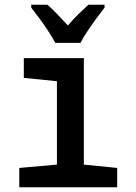

<svg xmlns="http://www.w3.org/2000/svg" viewBox="-20 -786 570 806"><path d="M61 0V-81L219 -95V-445L80 -459V-542H332V-95L472 -81V0ZM212 -606Q201 -627 183.5 -654Q166 -681 146.5 -707.5Q127 -734 111 -754V-766H179Q198 -750 220 -727Q242 -704 265 -679Q289 -707 309 -726.5Q329 -746 351 -766H419V-754Q404 -735 384.5 -708.5Q365 -682 347 -655Q329 -628 318 -606Z"/></svg>

Font: Noto Sans Mono Condensed SemiBold
Style: Regular
Weight: 600
Width: 3
Designer: Monotype Design Team
Foundry: Monotype Imaging Inc.
Version: Version 2.014